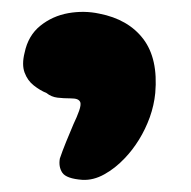

<svg xmlns="http://www.w3.org/2000/svg" viewBox="-20 -156 322 324"><path d="M119 147.5Q92 145.5 85.2 135.5Q78.5 125.5 81 111.5Q85 99.5 91.5 83.5Q98 67.5 104 53.5Q110 41 113.5 31Q117 21 115.5 16.5Q114 13 110.2 11.5Q106.5 10 99 10Q87.5 10 77 8.8Q66.5 7.5 58.5 1Q47.5 -3.5 37 -11.8Q26.5 -20 21.5 -33.5Q16.5 -47 21.5 -67Q27.5 -96 48 -112.5Q68.5 -129 95.2 -133.8Q122 -138.5 147.5 -133Q196.5 -123.5 221.8 -90.2Q247 -57 242 1Q240 21.5 232.8 41.8Q225.5 62 214.5 79.8Q203.5 97.5 190.5 111Q174.5 128 156 138.2Q137.5 148.5 119 147.5Z"/></svg>

Font: Gluten
Style: Bold
Weight: 700
Designer: Tyler Finck
Foundry: Etcetera Type Company
Version: Version 1.204